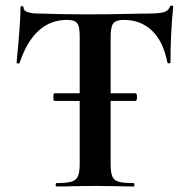

<svg xmlns="http://www.w3.org/2000/svg" viewBox="-20 -674 672 694"><path d="M54.2 -647Q54.2 -651.9 59.6 -651.9Q64.9 -651.9 64.9 -647Q64.9 -625 122.1 -625Q208 -622.1 295.2 -622.1Q382.3 -622.1 448.2 -624L516.1 -625Q554.2 -625 571.5 -629.9Q588.9 -634.8 594.2 -649.9Q595.2 -653.8 600.6 -653.8Q606 -653.8 606 -649.9Q596.2 -550.8 596.2 -448.2Q596.2 -445.3 591.1 -445.1Q585.9 -444.8 585 -448.2Q569.8 -525.4 528.8 -563.7Q487.8 -602.1 428.2 -602.1Q399.4 -602.1 389.6 -589.6Q379.9 -577.1 379.9 -542V-336.9H470.2Q475.1 -336.9 475.1 -323Q475.1 -309.1 470.2 -309.1H379.9V-81.1Q379.9 -50.3 386 -36.1Q392.1 -22 408.9 -17.1Q425.8 -12.2 462.9 -12.2Q465.8 -12.2 465.8 -6.1Q465.8 0 462.9 0Q426.8 0 405.8 -1L323.2 -2L242.2 -1Q221.2 0 184.1 0Q181.2 0 181.2 -6.1Q181.2 -12.2 184.1 -12.2Q220.2 -12.2 237.5 -17.1Q254.9 -22 261.5 -36.4Q268.1 -50.8 268.1 -81.1V-309.1H176.8Q172.9 -309.1 172.9 -323Q172.9 -336.9 176.8 -336.9H268.1V-543.9Q268.1 -578.1 259 -590.1Q250 -602.1 222.2 -602.1Q103 -602.1 50.8 -446.8Q49.8 -443.8 44.9 -444.3Q40 -444.8 40 -448.2Q54.2 -593.3 54.2 -647Z"/></svg>

Font: Cormorant-Bold
Style: Bold
Weight: 700
Designer: Christian Thalmann (Catharsis Fonts)
Version: Version 3.000